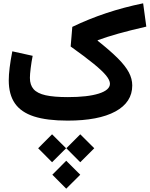

<svg xmlns="http://www.w3.org/2000/svg" viewBox="-20 -730 906 1162"><path d="M54.5 -419.4Q33 -309.3 33 -243.8Q33 -158.3 70.1 -104.5Q107.1 -50.7 185.6 -25.3Q264.2 0 389.1 0Q576.5 0 678.4 -55.4Q780.4 -110.9 780.4 -212.9Q780.4 -253.1 759.8 -292Q739.2 -331 693.3 -377Q647.3 -423 571.2 -483.3L571 -486.5Q626.6 -506.8 695.6 -526.3Q764.7 -545.8 865.5 -568.9L846.3 -710Q728.2 -685.7 622.3 -650.3Q516.5 -615 417.6 -567.4L407.7 -448.6Q493.9 -387.1 546.1 -344.6Q598.4 -302.1 621.9 -273.3Q645.4 -244.4 645.4 -223.2Q645.4 -185 577.8 -163.6Q510.2 -142.3 390.9 -142.3Q306.5 -142.3 256.1 -153.5Q205.8 -164.8 183.4 -190.3Q161 -215.8 161 -258.6Q161 -279.7 165.7 -317.4Q170.3 -355 177.7 -392.2ZM296.7 327.4 380.8 411.9 465.7 327.4 380.8 242.9ZM381.5 167.3 465.7 251.8 550.5 167.3 465.7 82.8ZM210.9 167.3 295.1 251.8 379.9 167.3 295.1 82.8Z"/></svg>

Font: Estedad VF
Style: Regular
Weight: 100
Designer: Amin Abedi
Version: Version 7.3